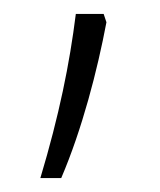

<svg xmlns="http://www.w3.org/2000/svg" viewBox="-20 -127 230 276"><path d="M133 -95 129 -107H89C80 -35 65 39 38 129H68C98 59 120 -26 133 -95Z"/></svg>

Font: Noto Sans Gujarati Condensed ExtraLight
Style: Regular
Weight: 200
Width: 3
Designer: Jelle Bosma - Monotype Design Team, Universal Thirst
Foundry: Monotype Imaging Inc.
Version: Version 2.106